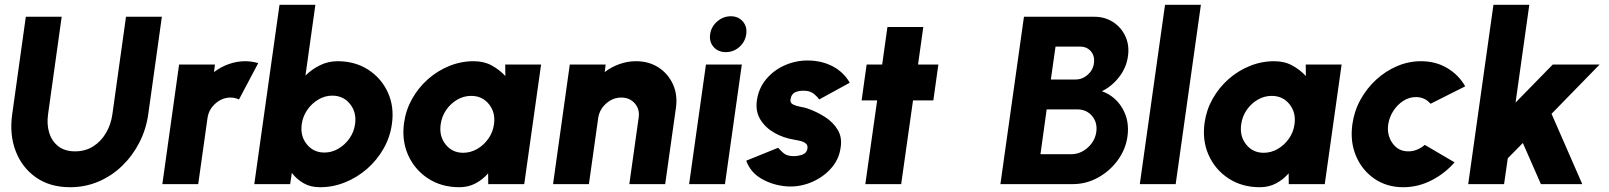

<svg xmlns="http://www.w3.org/2000/svg" viewBox="-20 -770 6730 803"><path d="M273 13Q189 13 130.5 -28Q72 -69 45.5 -138.2Q19 -207.5 31 -292L88 -700H238L181 -292Q175 -249.5 186 -214.2Q197 -179 224.2 -158Q251.5 -137 294 -137Q337 -137 369.8 -157.8Q402.5 -178.5 423.2 -213.8Q444 -249 450 -292L507 -700H657L600 -292Q591 -228.5 562.5 -173.2Q534 -118 490.5 -76Q447 -34 391.5 -10.5Q336 13 273 13Z M659 0 729 -500H879L875 -468.5Q903 -490 936.8 -502Q970.5 -514 1006 -514Q1033 -514 1060 -506L979.5 -354Q962.5 -362 944.5 -362Q909.5 -362 881.5 -337.5Q853.5 -313 848 -277.5L809 0Z M1392 -514Q1465 -514 1520 -478.5Q1575 -443 1602.2 -383.2Q1629.5 -323.5 1619 -251Q1611.5 -196.5 1584.2 -148.5Q1557 -100.5 1515.5 -64.2Q1474 -28 1423.5 -7.5Q1373 13 1318 13Q1278.5 13 1249.2 -4Q1220 -21 1200.5 -47L1193.5 0H1043.5L1149 -750H1299L1257.5 -454Q1284.5 -480.5 1318.5 -497.2Q1352.5 -514 1392 -514ZM1336.5 -132Q1367.5 -132 1395 -148Q1422.5 -164 1441.5 -191Q1460.5 -218 1465 -251Q1472 -300 1444 -335Q1416 -370 1369.5 -370Q1339 -370 1311.5 -353.8Q1284 -337.5 1265.2 -310.5Q1246.5 -283.5 1242 -251Q1235 -201.5 1263 -166.8Q1291 -132 1336.5 -132Z M2093 -500H2243L2172.5 0H2022L2021.5 -45Q1999 -19 1968.8 -3Q1938.5 13 1901 13Q1826.5 13 1770.5 -23.5Q1714.5 -60 1687 -121.2Q1659.5 -182.5 1670 -257Q1677.5 -310.5 1703.8 -357Q1730 -403.5 1769.8 -438.8Q1809.5 -474 1858.8 -494Q1908 -514 1961 -514Q2004 -514 2036.5 -496.2Q2069 -478.5 2093.5 -452ZM1917 -131Q1948 -131 1975.8 -147Q2003.5 -163 2022.5 -190Q2041.5 -217 2046 -250Q2053 -299.5 2025 -334.2Q1997 -369 1950.5 -369Q1919.5 -369 1892 -353Q1864.5 -337 1846 -310Q1827.5 -283 1823 -250Q1816 -200.5 1843.8 -165.8Q1871.5 -131 1917 -131Z M2807 -319.5 2762 0H2612L2651 -277.5Q2656.5 -313 2635 -337.5Q2613.5 -362 2578.5 -362Q2543.5 -362 2515.5 -337.5Q2487.5 -313 2482 -277.5L2443 0H2293L2363 -500H2513L2509 -468.5Q2537 -490 2570.8 -502Q2604.5 -514 2640 -514Q2694 -514 2734.2 -487.8Q2774.5 -461.5 2794.5 -417.5Q2814.5 -373.5 2807 -319.5Z M2932.5 -500H3082.5L3012 0H2862ZM3015.5 -552Q2983.5 -552 2964.5 -573.5Q2945.5 -595 2950 -627Q2954.5 -658.5 2979.5 -680.2Q3004.5 -702 3036.5 -702Q3068 -702 3086.8 -680.2Q3105.5 -658.5 3101 -627Q3096.5 -595 3072.2 -573.5Q3048 -552 3015.5 -552Z M3265 9Q3209 3.5 3163.8 -23Q3118.5 -49.5 3101 -98L3234.5 -152Q3241 -144 3255.8 -130.5Q3270.5 -117 3299.5 -117Q3319 -117 3336.8 -123.8Q3354.5 -130.5 3357 -149Q3359 -163 3349.8 -170.2Q3340.5 -177.5 3326.8 -180.8Q3313 -184 3300.5 -186Q3257 -193 3219.2 -214.2Q3181.5 -235.5 3160.2 -269.8Q3139 -304 3145.5 -350Q3153 -401.5 3184.5 -439Q3216 -476.5 3261.8 -496.8Q3307.5 -517 3357 -517Q3415.5 -517 3461.8 -493Q3508 -469 3534 -424L3406 -354Q3398.5 -365.5 3384.8 -376.8Q3371 -388 3352 -390Q3326 -392.5 3307.8 -385Q3289.5 -377.5 3286 -354Q3284 -339.5 3297 -333Q3310 -326.5 3327.2 -323.5Q3344.5 -320.5 3355 -317Q3396 -303 3430.8 -280.5Q3465.5 -258 3484.2 -226Q3503 -194 3495.5 -151Q3488.5 -101 3453.2 -63Q3418 -25 3367.8 -5.5Q3317.5 14 3265 9Z M3883.5 -350H3798.5L3749 0H3599L3648.5 -350H3583.5L3604.5 -500H3669.5L3691.5 -657H3841.5L3819.5 -500H3904.5Z M4164 0 4262.5 -700H4555.5Q4601 -700 4635.2 -677.8Q4669.5 -655.5 4686.8 -618Q4704 -580.5 4697.5 -535Q4691 -487.5 4661 -448.5Q4631 -409.5 4588.5 -388.5Q4644 -368.5 4674.2 -317Q4704.5 -265.5 4695.5 -200Q4688 -145 4654.5 -99.5Q4621 -54 4571.8 -27Q4522.5 0 4467 0ZM4375 -437.5H4478.5Q4506.5 -437.5 4529 -457.2Q4551.5 -477 4555 -505Q4559.5 -535 4542.8 -555Q4526 -575 4498 -575H4394.5ZM4331.5 -125H4459.5Q4498 -125 4528.8 -152.2Q4559.5 -179.5 4565 -218Q4570.5 -258 4547.2 -285.2Q4524 -312.5 4485.5 -312.5H4357.5Z M4747 0 4852.5 -750H5002.5L4897 0Z M5441 -500H5591L5520.5 0H5370L5369.5 -45Q5347 -19 5316.8 -3Q5286.5 13 5249 13Q5174.5 13 5118.5 -23.5Q5062.5 -60 5035 -121.2Q5007.5 -182.5 5018 -257Q5025.5 -310.5 5051.8 -357Q5078 -403.5 5117.8 -438.8Q5157.5 -474 5206.8 -494Q5256 -514 5309 -514Q5352 -514 5384.5 -496.2Q5417 -478.5 5441.5 -452ZM5265 -131Q5296 -131 5323.8 -147Q5351.5 -163 5370.5 -190Q5389.5 -217 5394 -250Q5401 -299.5 5373 -334.2Q5345 -369 5298.5 -369Q5267.5 -369 5240 -353Q5212.5 -337 5194 -310Q5175.5 -283 5171 -250Q5164 -200.5 5191.8 -165.8Q5219.5 -131 5265 -131Z M5939 -164 6063.5 -91Q6022.5 -44 5966.5 -15.5Q5910.5 13 5849 13Q5780 13 5728.2 -22.5Q5676.5 -58 5651.2 -117.8Q5626 -177.5 5636 -250Q5643.5 -305 5669.8 -352.8Q5696 -400.5 5735.5 -436.8Q5775 -473 5823.2 -493.5Q5871.5 -514 5923 -514Q5984.5 -514 6032.5 -485.5Q6080.5 -457 6108 -409L5963 -336Q5939 -364 5902 -364Q5873.5 -364 5848.8 -348Q5824 -332 5807.2 -306Q5790.5 -280 5786 -250Q5779.5 -206 5803.5 -171.5Q5827.5 -137 5870 -137Q5906.5 -137 5939 -164Z M6597.5 0H6424.5L6349 -172L6286 -108L6270.5 0H6120.5L6226 -750H6376L6318.5 -341L6474 -500H6670L6469 -294Z"/></svg>

Font: Urbanist Black
Style: Italic
Weight: 900
Italic angle: -8°
Designer: Corey Hu
Foundry: Corey Hu
Version: Version 1.330; ttfautohint (v1.8.4.7-5d5b)